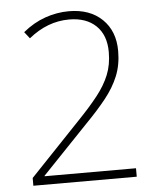

<svg xmlns="http://www.w3.org/2000/svg" viewBox="-52 -769 674 814"><g transform="rotate(-5 285.0 -362.0)"><path d="M497 0H57V-33L273 -260Q323 -312 356.5 -354.5Q390 -397 407.5 -440Q425 -483 425 -537Q425 -609 383.5 -649Q342 -689 269 -689Q177 -689 97 -624L75 -652Q120 -689 170 -706.5Q220 -724 271 -724Q360 -724 412.5 -673.5Q465 -623 465 -538Q465 -479 445.5 -431.5Q426 -384 390 -339Q354 -294 304 -243L108 -38V-36H497Z"/></g></svg>

Font: Noto Sans Arabic UI XLt
Style: Regular
Weight: 200
Designer: Monotype Design Team, Nadine Chahine and Nizar Qandah
Foundry: Monotype Imaging Inc.
Version: Version 2.010; ttfautohint (v1.8.4.7-5d5b)